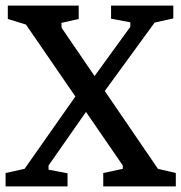

<svg xmlns="http://www.w3.org/2000/svg" viewBox="-21 -668 650 688"><path d="M349 0V-48L419 -63V-75L72 -580L7 -600V-648H261V-600L199 -586L200 -568L545 -63L609 -48V0ZM-1 0V-48L67 -63L256 -332L292 -274L153 -75V-60L221 -47V0ZM345 -329 311 -386 446 -572V-588L377 -601V-648H600V-602L533 -587Z"/></svg>

Font: Faustina Light Medium
Style: Regular
Weight: 500
Version: Version 1.200